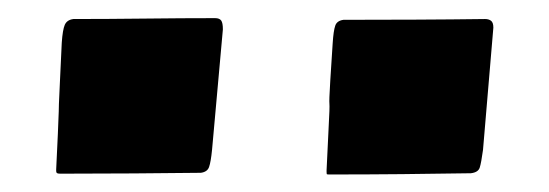

<svg xmlns="http://www.w3.org/2000/svg" viewBox="-20 -791 621 217"><path d="M43.5 -599.6Q44.9 -627.4 45.4 -639.9Q45.9 -652.3 46.1 -657.7Q46.4 -663.1 46.4 -665Q46.4 -667 46.6 -673.8Q46.9 -680.7 47.6 -695.8Q48.3 -710.9 49.8 -742.7Q50.8 -757.3 53.2 -762.9Q55.7 -768.6 63 -769.5Q101.1 -769.5 143.8 -770Q186.5 -770.5 223.1 -770.5Q228 -770.5 230 -767.8Q231.9 -765.1 231.9 -757.8L219.7 -622.1Q218.3 -607.9 216.3 -602.3Q214.4 -596.7 207 -595.7Q169.9 -595.2 130.6 -595Q91.3 -594.7 48.3 -594.7Q45.9 -594.7 44.7 -595.2Q43.5 -595.7 43.5 -598.1ZM349.1 -598.6Q350.6 -629.4 351.3 -644.3Q352.1 -659.2 352.3 -665.5Q352.5 -671.9 352.3 -673.8Q352.1 -675.8 352.3 -681.4Q352.5 -687 353.3 -700.2Q354 -713.4 356 -742.2Q356.9 -756.3 358.9 -762Q360.8 -767.6 368.2 -768.6Q406.7 -768.6 449.2 -768.8Q491.7 -769 528.3 -769.5Q532.2 -769.5 534.9 -767.6Q537.6 -765.6 537.6 -759.8L525.9 -621.6Q523.9 -606.9 522.2 -601.6Q520.5 -596.2 512.2 -595.2Q474.6 -594.7 434.8 -594.2Q395 -593.8 351.6 -593.8Q350.1 -593.8 349.6 -594Q349.1 -594.2 349.1 -596.7Z"/></svg>

Font: Carter One
Style: Regular
Weight: 400
Designer: vernon adams
Foundry: vernon adams
Version: Version 1.000